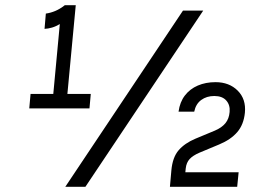

<svg xmlns="http://www.w3.org/2000/svg" viewBox="-20 -715 1040 735"><path d="M92 -300 97 -355.5H184L209 -623Q194.5 -614 179.2 -609.5Q164 -605 150.5 -604.5L155.5 -663Q173.5 -665.5 191.5 -673Q209.5 -680.5 228 -695H270L238 -355.5H327.5L322.5 -300ZM630.5 0 636 -62.5Q640.5 -113 664 -140Q687.5 -167 728 -184L802.5 -215Q828.5 -226 842.8 -243.2Q857 -260.5 859 -286.5Q861.5 -313 846.2 -330.2Q831 -347.5 800.5 -347.5Q771 -347.5 750.2 -332.2Q729.5 -317 723.5 -287.5H663.5Q668.5 -324.5 687.8 -349.5Q707 -374.5 737.2 -387.5Q767.5 -400.5 805 -400.5Q857.5 -400.5 890 -368Q922.5 -335.5 917.5 -283.5Q913 -238 888.2 -209.2Q863.5 -180.5 819 -162L743.5 -130.5Q718 -119.5 705.8 -106Q693.5 -92.5 691 -70.5L689.5 -55.5H893.5L888 0ZM230 0 680.5 -674.5H758L307 0Z"/></svg>

Font: Karla Medium
Style: Italic
Weight: 500
Italic angle: -8°
Designer: Jonathan Pinhorn
Version: Version 2.001